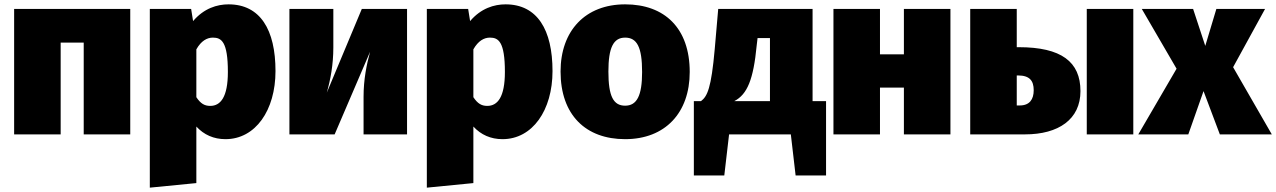

<svg xmlns="http://www.w3.org/2000/svg" viewBox="-20 -618 5869 883"><path d="M365 0H579V-577H45V0H259V-422H365Z M1031 -598C979 -598 918 -580 868 -521L859 -577H669V245L883 224V-36C918 2 963 22 1017 22C1155 22 1247 -111 1247 -291C1247 -481 1177 -598 1031 -598ZM947 -131C921 -131 903 -141 883 -171V-391C905 -430 932 -445 959 -445C998 -445 1028 -427 1028 -287C1028 -171 994 -131 947 -131Z M1852 -577H1644L1483 -192C1500 -252 1513 -321 1513 -400V-577H1311V0H1519L1682 -380C1666 -321 1652 -253 1652 -173V0H1852Z M2305 -598C2253 -598 2192 -580 2142 -521L2133 -577H1943V245L2157 224V-36C2192 2 2237 22 2291 22C2429 22 2521 -111 2521 -291C2521 -481 2451 -598 2305 -598ZM2221 -131C2195 -131 2177 -141 2157 -171V-391C2179 -430 2206 -445 2233 -445C2272 -445 2302 -427 2302 -287C2302 -171 2268 -131 2221 -131Z M2855 -598C2672 -598 2558 -477 2558 -289C2558 -89 2674 22 2855 22C3039 22 3152 -99 3152 -287C3152 -488 3037 -598 2855 -598ZM2855 -445C2909 -445 2933 -402 2933 -287C2933 -178 2909 -132 2855 -132C2801 -132 2778 -175 2778 -289C2778 -399 2801 -445 2855 -445Z M3717 -153V-577H3283L3267 -392C3251 -212 3233 -175 3204 -153H3171V189H3311L3333 0H3617L3639 189H3779V-153ZM3521 -153H3357C3417 -184 3445 -253 3460 -409L3464 -443H3521Z M4137 0H4351V-577H4137V-368H4027V-577H3813V0H4027V-215H4137Z M4665 -401H4656V-577H4442V0H4694C4848 0 4949 -69 4949 -199C4949 -334 4861 -401 4665 -401ZM4978 -577V0H5192V-577ZM4670 -133H4656V-271H4662C4715 -271 4734 -247 4734 -203C4734 -161 4715 -133 4670 -133Z M5651 -309 5798 -577H5574L5523 -407L5467 -577H5231L5391 -302L5215 0H5445L5515 -199L5590 0H5829Z"/></svg>

Font: Glow Sans SC Normal Heavy
Style: Regular
Weight: 900
Designer: Ryoko NISHIZUKA (kana, bopomofo & ideographs); Paul D. Hunt (Latin, Greek & Cyrillic); Sandoll Communications, Soo-young
Version: Version 0.93